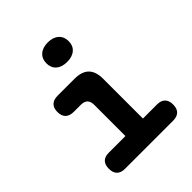

<svg xmlns="http://www.w3.org/2000/svg" viewBox="-212 -896 1024 1024"><g transform="rotate(-45 300.0 -384.0)"><path d="M499 -122Q528 -122 543.5 -106.5Q559 -91 559 -61Q559 -31 543.5 -15.5Q528 0 498 0H135Q105 0 89.5 -15.5Q74 -31 74 -61Q74 -91 89 -106.5Q104 -122 134 -122H260V-357Q260 -383 247.5 -395.5Q235 -408 210 -408H157Q126 -408 110 -423.5Q94 -439 94 -469Q94 -499 110 -514.5Q126 -530 157 -530H284Q339 -530 365.5 -503Q392 -476 392 -422V-122ZM320 -621Q281 -621 258.5 -640.5Q236 -660 236 -694Q236 -728 258.5 -748Q281 -768 320 -768Q359 -768 381.5 -748Q404 -728 404 -694Q404 -660 381.5 -640.5Q359 -621 320 -621Z"/></g></svg>

Font: Maple Mono
Style: Bold
Weight: 700
Monospace: yes
Designer: subframe7536
Version: Version 7.200